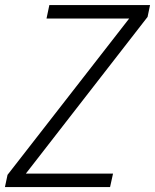

<svg xmlns="http://www.w3.org/2000/svg" viewBox="-20 -758 628 778"><path d="M85 -54.5H438L426 0H0L10.5 -49.5L503.5 -683H168.5L180 -737.5H588L578 -689.5L85.5 -55.5Z"/></svg>

Font: Epilogue Light
Style: Italic
Weight: 300
Italic angle: -12°
Designer: Tyler Finck
Foundry: Etcetera Type Co
Version: Version 2.111; ttfautohint (v1.8.3)